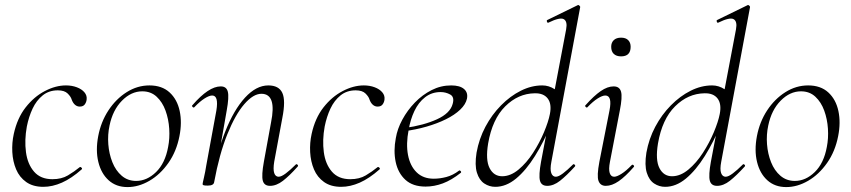

<svg xmlns="http://www.w3.org/2000/svg" viewBox="-20 -746 3457 780"><path d="M156 13Q114 13 86.5 -6.5Q59 -26 45.5 -58Q32 -90 30 -128Q28 -166 36 -202Q50 -266 84 -309.5Q118 -353 162 -376Q206 -399 248 -399Q272 -399 292 -391.5Q312 -384 323 -371Q334 -358 332 -342Q331 -331 324.5 -322Q318 -313 304 -313Q293 -313 284.5 -320.5Q276 -328 271 -342Q268 -353 255 -366Q242 -379 215 -379Q179 -379 153.5 -358.5Q128 -338 112.5 -305Q97 -272 89 -232Q79 -177 85.5 -128Q92 -79 118.5 -48.5Q145 -18 193 -18Q230 -18 256 -33.5Q282 -49 304 -67Q307 -69 311 -65Q315 -61 312 -58Q270 -21 231.5 -4Q193 13 156 13Z M498 14Q452 14 421.5 -13.5Q391 -41 379.5 -88Q368 -135 379 -193Q390 -251 420.5 -297.5Q451 -344 494.5 -371.5Q538 -399 587 -399Q638 -399 669 -370.5Q700 -342 710 -295Q720 -248 709 -193Q697 -131 664 -84Q631 -37 587 -11.5Q543 14 498 14ZM533 -11Q577 -11 614 -47Q651 -83 663 -149Q670 -184 667.5 -223Q665 -262 652.5 -296.5Q640 -331 616.5 -353Q593 -375 558 -375Q513 -375 475.5 -337Q438 -299 425 -236Q417 -199 420 -160Q423 -121 436.5 -87Q450 -53 474.5 -32Q499 -11 533 -11Z M1077 9Q1053 9 1047.5 -12.5Q1042 -34 1052 -89L1081 -248Q1105 -365 1042 -365Q1009 -365 972.5 -323Q936 -281 903.5 -200.5Q871 -120 850 -6L839 -7Q860 -123 895 -211.5Q930 -300 975.5 -349.5Q1021 -399 1070 -399Q1113 -399 1127 -368.5Q1141 -338 1127 -267L1094 -89Q1089 -58 1094 -43Q1099 -28 1112 -28Q1123 -28 1141 -41.5Q1159 -55 1181 -77Q1184 -81 1188.5 -77Q1193 -73 1189 -69Q1156 -32 1129.5 -11.5Q1103 9 1077 9ZM824 8Q811 8 807 6.5Q803 5 803 2Q803 -1 808.5 -24.5Q814 -48 818 -74L859 -297Q869 -358 842 -358Q830 -358 811 -346Q792 -334 770 -311Q767 -307 762.5 -311.5Q758 -316 762 -319Q795 -357 823.5 -376Q852 -395 877 -395Q900 -395 905.5 -373.5Q911 -352 901 -297L850 -6Q848 8 824 8Z M1366 13Q1324 13 1296.5 -6.5Q1269 -26 1255.5 -58Q1242 -90 1240 -128Q1238 -166 1246 -202Q1260 -266 1294 -309.5Q1328 -353 1372 -376Q1416 -399 1458 -399Q1482 -399 1502 -391.5Q1522 -384 1533 -371Q1544 -358 1542 -342Q1541 -331 1534.5 -322Q1528 -313 1514 -313Q1503 -313 1494.5 -320.5Q1486 -328 1481 -342Q1478 -353 1465 -366Q1452 -379 1425 -379Q1389 -379 1363.5 -358.5Q1338 -338 1322.5 -305Q1307 -272 1299 -232Q1289 -177 1295.5 -128Q1302 -79 1328.5 -48.5Q1355 -18 1403 -18Q1440 -18 1466 -33.5Q1492 -49 1514 -67Q1517 -69 1521 -65Q1525 -61 1522 -58Q1480 -21 1441.5 -4Q1403 13 1366 13Z M1709 12Q1657 12 1627 -15.5Q1597 -43 1587.5 -88Q1578 -133 1588 -185Q1594 -222 1614.5 -260Q1635 -298 1665.5 -329.5Q1696 -361 1733.5 -380Q1771 -399 1813 -399Q1848 -399 1865 -384.5Q1882 -370 1877 -345Q1872 -322 1849.5 -300.5Q1827 -279 1791.5 -261.5Q1756 -244 1712.5 -231.5Q1669 -219 1622 -213L1624 -226Q1702 -237 1755.5 -261.5Q1809 -286 1819 -324Q1827 -352 1809 -362Q1791 -372 1770 -372Q1734 -372 1707 -351Q1680 -330 1663.5 -295Q1647 -260 1640 -218Q1629 -161 1637.5 -116.5Q1646 -72 1672.5 -46Q1699 -20 1742 -20Q1767 -20 1793.5 -27Q1820 -34 1845 -53Q1848 -55 1851.5 -51Q1855 -47 1852 -44Q1814 -14 1779 -1Q1744 12 1709 12Z M1992 13Q1968 13 1947.5 -0.5Q1927 -14 1917.5 -44.5Q1908 -75 1916 -126Q1926 -182 1952 -231Q1978 -280 2015.5 -318Q2053 -356 2096 -377.5Q2139 -399 2183 -399Q2210 -399 2233.5 -383.5Q2257 -368 2261 -332L2221 -246Q2190 -171 2153.5 -112.5Q2117 -54 2076.5 -20.5Q2036 13 1992 13ZM2020 -30Q2054 -30 2086.5 -57Q2119 -84 2145.5 -125Q2172 -166 2190 -209Q2208 -252 2214 -283Q2222 -324 2205 -346Q2188 -368 2152 -367Q2085 -366 2032.5 -314Q1980 -262 1963 -163Q1952 -96 1969 -63Q1986 -30 2020 -30ZM2203 9Q2179 9 2173.5 -12.5Q2168 -34 2178 -89L2280 -627Q2286 -659 2270.5 -668Q2255 -677 2208 -654Q2204 -652 2202 -658Q2200 -664 2204 -665L2327 -725Q2330 -727 2334 -723Q2338 -719 2337 -717L2220 -89Q2214 -58 2219.5 -43Q2225 -28 2238 -28Q2249 -28 2267 -41.5Q2285 -55 2307 -77Q2310 -81 2314.5 -77Q2319 -73 2315 -69Q2281 -32 2255 -11.5Q2229 9 2203 9Z M2441 9Q2419 9 2411.5 -11Q2404 -31 2415 -89L2456 -297Q2468 -358 2439 -358Q2427 -358 2408 -346Q2389 -334 2367 -311Q2364 -307 2359.5 -311.5Q2355 -316 2359 -319Q2393 -357 2420.5 -376Q2448 -395 2473 -395Q2497 -395 2503 -373.5Q2509 -352 2498 -297L2458 -89Q2452 -58 2457 -43Q2462 -28 2475 -28Q2486 -28 2505 -40Q2524 -52 2546 -75Q2550 -79 2554 -74.5Q2558 -70 2554 -67Q2521 -29 2493.5 -10Q2466 9 2441 9ZM2503 -517Q2484 -517 2473.5 -527Q2463 -537 2463 -556Q2463 -573 2473.5 -583Q2484 -593 2503 -593Q2522 -593 2532 -583Q2542 -573 2542 -556Q2542 -517 2503 -517Z M2682 13Q2658 13 2637.5 -0.5Q2617 -14 2607.5 -44.5Q2598 -75 2606 -126Q2616 -182 2642 -231Q2668 -280 2705.5 -318Q2743 -356 2786 -377.5Q2829 -399 2873 -399Q2900 -399 2923.5 -383.5Q2947 -368 2951 -332L2911 -246Q2880 -171 2843.5 -112.5Q2807 -54 2766.5 -20.5Q2726 13 2682 13ZM2710 -30Q2744 -30 2776.5 -57Q2809 -84 2835.5 -125Q2862 -166 2880 -209Q2898 -252 2904 -283Q2912 -324 2895 -346Q2878 -368 2842 -367Q2775 -366 2722.5 -314Q2670 -262 2653 -163Q2642 -96 2659 -63Q2676 -30 2710 -30ZM2893 9Q2869 9 2863.5 -12.5Q2858 -34 2868 -89L2970 -627Q2976 -659 2960.5 -668Q2945 -677 2898 -654Q2894 -652 2892 -658Q2890 -664 2894 -665L3017 -725Q3020 -727 3024 -723Q3028 -719 3027 -717L2910 -89Q2904 -58 2909.5 -43Q2915 -28 2928 -28Q2939 -28 2957 -41.5Q2975 -55 2997 -77Q3000 -81 3004.5 -77Q3009 -73 3005 -69Q2971 -32 2945 -11.5Q2919 9 2893 9Z M3174 14Q3128 14 3097.5 -13.5Q3067 -41 3055.5 -88Q3044 -135 3055 -193Q3066 -251 3096.5 -297.5Q3127 -344 3170.5 -371.5Q3214 -399 3263 -399Q3314 -399 3345 -370.5Q3376 -342 3386 -295Q3396 -248 3385 -193Q3373 -131 3340 -84Q3307 -37 3263 -11.5Q3219 14 3174 14ZM3209 -11Q3253 -11 3290 -47Q3327 -83 3339 -149Q3346 -184 3343.5 -223Q3341 -262 3328.5 -296.5Q3316 -331 3292.5 -353Q3269 -375 3234 -375Q3189 -375 3151.5 -337Q3114 -299 3101 -236Q3093 -199 3096 -160Q3099 -121 3112.5 -87Q3126 -53 3150.5 -32Q3175 -11 3209 -11Z"/></svg>

Font: Cormorant Garamond Light Light
Style: Italic
Weight: 300
Italic angle: -10°
Version: Version 4.001